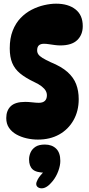

<svg xmlns="http://www.w3.org/2000/svg" viewBox="-20 -756 483 1044"><path d="M186 3Q155 3 124.5 -4Q94 -11 69 -25Q44 -39 29 -61Q14 -83 14 -114Q14 -155 38.5 -178.5Q63 -202 117 -202Q134 -202 156 -199.5Q178 -197 191 -197Q213 -197 224 -207.5Q235 -218 235 -238Q235 -251 228.5 -262.5Q222 -274 207 -286Q192 -298 166 -310Q118 -333 89 -357Q60 -381 46.5 -413.5Q33 -446 33 -493Q33 -548 49 -589Q65 -630 92 -658Q119 -686 152 -703Q185 -720 220 -728Q255 -736 285 -736Q351 -736 390.5 -705Q430 -674 430 -614Q430 -567 400 -538Q370 -509 308 -509Q295 -509 279 -511Q263 -513 247 -515.5Q231 -518 219 -518Q201 -518 191.5 -509.5Q182 -501 182 -482Q182 -470 188.5 -460.5Q195 -451 211 -441Q227 -431 255 -418Q314 -394 347 -364.5Q380 -335 394 -298.5Q408 -262 408 -217Q408 -152 379.5 -102Q351 -52 301.5 -24.5Q252 3 186 3ZM227 183Q177 183 157.5 165Q138 147 138 111Q138 92 146 73.5Q154 55 172.5 42.5Q191 30 224 30Q262 30 285 52Q308 74 308 119Q308 144 297 174Q286 204 267 228Q251 248 236 258Q221 268 207 268Q194 268 185.5 261.5Q177 255 177 244Q177 235 185.5 219Q194 203 220 175Z"/></svg>

Font: DynaPuff Condensed SemiBold
Style: Regular
Weight: 600
Width: 3
Designer: Toshi Omagari, Jennifer Daniel
Foundry: Google Fonts
Version: Version 2.000